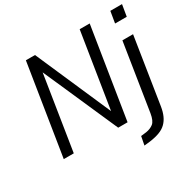

<svg xmlns="http://www.w3.org/2000/svg" viewBox="-191 -906 1302 1295"><g transform="rotate(-30 459.5 -258.0)"><path d="M56 0 168 -705H239L495 -119H494L587 -705H665L553 0H480L223 -583H226L134 0ZM813 -619 828 -709H919L904 -619ZM573 193 586 126 628 121Q661 116 684.5 98Q708 80 717 25L799 -496H882L801 21Q795 59 782 88Q769 117 748 137.5Q727 158 695 170Q663 182 619 188Z"/></g></svg>

Font: Nunito Sans 7pt Condensed
Style: Italic
Weight: 400
Width: 3
Italic angle: -9°
Designer: Vernon Adams
Foundry: Vernon Adams
Version: Version 3.101;gftools[0.9.27]